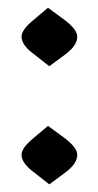

<svg xmlns="http://www.w3.org/2000/svg" viewBox="-20 -464 254 500"><path d="M108.4 -291.5 69.8 -321.8Q36.1 -346.2 36.1 -368.7Q36.1 -386.7 67.9 -412.6L105 -443.8L147.5 -412.6Q181.2 -387.2 181.2 -368.7Q181.2 -345.2 149.4 -321.8ZM108.4 16.1 69.8 -14.2Q36.1 -38.6 36.1 -61Q36.1 -79.1 67.9 -105L105 -136.2L147.5 -105Q181.2 -79.6 181.2 -61Q181.2 -37.6 149.4 -14.2Z"/></svg>

Font: Balgruf
Style: Regular
Weight: 500
Designer: Paul James MIller
Foundry: High-Logic / Made with FontCreator
Version: Version 1.201;March 28, 2021;FontCreator 13.0.0.2683 64-bit